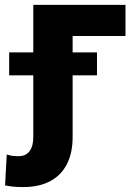

<svg xmlns="http://www.w3.org/2000/svg" viewBox="-82 -550 553 777"><path d="M425.8 -404.3H211.9V-337.9H310.5V-245.1H211.9V4.9Q211.9 69.8 188.2 115.2Q164.6 160.6 119.9 183.8Q75.2 207 13.7 207Q-8.3 207 -25.4 205.6Q-42.5 204.1 -61.5 200.2L-54.7 75.2Q-42.5 79.1 -32.2 80.6Q-22 82 -5.9 82Q22 82 37.4 62Q52.7 42 52.7 4.9V-245.1H-44.9V-337.9H52.7V-530.3H425.8Z"/></svg>

Font: Pretendard Std ExtraBold
Style: Regular
Weight: 800
Designer: Base glyphs from Inter by Rasmus Andersson; Hangeul glyphs from Noto Sans CJK(Source Han Sans) by Jang Soo-young and Kan
Foundry: Kil Hyung-jin
Version: Version 1.309